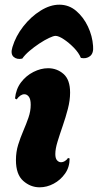

<svg xmlns="http://www.w3.org/2000/svg" viewBox="-20 -795 417 819"><path d="M149 4Q110 4 79 -23.5Q48 -51 48 -112Q48 -147 57.5 -177.5Q67 -208 79.5 -237Q92 -266 101.5 -293.5Q111 -321 111 -348Q111 -372 103 -382.5Q95 -393 84 -393Q67 -393 51 -371L44 -375Q48 -415 69.5 -443.5Q91 -472 122.5 -488Q154 -504 185 -504Q223 -504 251 -479.5Q279 -455 279 -400Q279 -367 269.5 -330.5Q260 -294 247.5 -258Q235 -222 225.5 -191Q216 -160 216 -138Q216 -119 223.5 -111Q231 -103 240 -103Q249 -103 257.5 -108.5Q266 -114 270 -121L277 -119Q277 -82 257.5 -54.5Q238 -27 209 -11.5Q180 4 149 4ZM75 -545Q52 -540 38 -552.5Q24 -565 33 -594Q47 -641 79.5 -682.5Q112 -724 153 -749.5Q194 -775 233 -775Q274 -775 305 -748.5Q336 -722 355 -682Q374 -642 377 -599Q380 -568 364 -555.5Q348 -543 325 -548Q316 -570 295 -591.5Q274 -613 252 -627.5Q230 -642 217 -642Q208 -642 189 -633Q170 -624 148 -609.5Q126 -595 106 -578Q86 -561 75 -545Z"/></svg>

Font: Agbalumo
Style: Regular
Weight: 400
Designer: Raphael Alegbeleye
Foundry: Sorkin Type Co.
Version: Version 1.000; ttfautohint (v1.8.4)